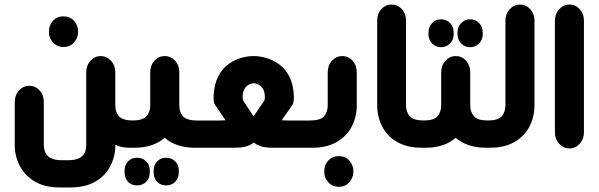

<svg xmlns="http://www.w3.org/2000/svg" viewBox="-20 -651 2638 846"><path d="M259 -444Q231 -444 213 -464.5Q195 -485 196 -508V-514Q195 -539 213 -559Q231 -579 259 -579Q289 -579 306.5 -559Q324 -539 324 -514V-508Q324 -485 306.5 -464.5Q289 -444 259 -444ZM572 0H552Q533 0 517.5 -3Q502 -6 488 -13V3Q485 48 462.5 87.5Q440 127 397 151Q354 175 288 175H244Q176 175 132 148Q88 121 66.5 78.5Q45 36 45 -12V-201Q45 -232 64 -252.5Q83 -273 109 -273Q136 -273 154.5 -252.5Q173 -232 173 -201V-12Q173 0 176.5 12Q180 24 188 33.5Q196 43 212 49Q228 55 254 55H279Q305 55 321 49Q337 43 345.5 33.5Q354 24 357 12Q360 0 360 -12V-332Q360 -363 379 -383.5Q398 -404 423 -404Q450 -404 469 -383.5Q488 -363 488 -332V-187Q488 -158 504 -139Q520 -120 568 -120H572Z M854 -120V0H840Q796 0 762.5 -11.5Q729 -23 706 -44Q682 -23 648.5 -11.5Q615 0 572 0H558V-120H562Q609 -120 625.5 -139Q642 -158 642 -187V-332Q642 -363 660.5 -383.5Q679 -404 706 -404Q733 -404 751.5 -383.5Q770 -363 770 -332V-187Q770 -158 786 -139Q802 -120 850 -120ZM584 44Q608 44 624 60Q640 76 640 101V108Q640 134 624 150Q608 166 584 166Q559 166 544 150Q529 134 529 108V101Q529 76 544 60Q559 44 584 44ZM712 44Q736 44 752 60Q768 76 768 101V108Q768 134 752 150Q736 166 712 166Q688 166 672.5 150Q657 134 657 108V101Q657 76 672.5 60Q688 44 712 44Z M842 0V-120H915Q931 -120 945.5 -120Q960 -120 974 -121L928 -188Q924 -193 922.5 -202.5Q921 -212 921 -225Q923 -277 940 -311.5Q957 -346 983.5 -366Q1010 -386 1040 -395Q1070 -404 1098 -404Q1125 -404 1155 -395Q1185 -386 1212 -366Q1239 -346 1256 -311.5Q1273 -277 1275 -225Q1275 -198 1268 -188L1221 -121Q1235 -120 1250 -120Q1265 -120 1280 -120H1353V0H1188Q1150 0 1131 -6Q1112 -12 1098 -23Q1084 -12 1065 -6Q1046 0 1007 0ZM1144 -207Q1146 -209 1146.5 -213.5Q1147 -218 1147 -223Q1147 -245 1139.5 -258Q1132 -271 1120.5 -277.5Q1109 -284 1098 -284Q1087 -284 1075.5 -277.5Q1064 -271 1056.5 -258Q1049 -245 1049 -223Q1049 -218 1050 -213.5Q1051 -209 1052 -207L1095 -142Q1096 -142 1096.5 -141Q1097 -140 1098 -140Q1099 -140 1099.5 -141Q1100 -142 1100 -142Z M1341 0V-120H1345Q1392 -120 1408 -139Q1424 -158 1424 -187V-332Q1424 -363 1443 -383.5Q1462 -404 1488 -404Q1515 -404 1533.5 -383.5Q1552 -363 1552 -332V-187Q1552 -137 1530.5 -94.5Q1509 -52 1465 -26Q1421 0 1355 0ZM1473 172Q1444 172 1426 151.5Q1408 131 1409 107V102Q1408 77 1426 57Q1444 37 1473 37Q1502 37 1519.5 57Q1537 77 1537 102V107Q1537 131 1519.5 151.5Q1502 172 1473 172Z M1853 0H1839Q1773 0 1729 -26Q1685 -52 1663.5 -94.5Q1642 -137 1642 -187V-561Q1642 -591 1660.5 -611Q1679 -631 1706 -631Q1732 -631 1750.5 -611Q1769 -591 1769 -561V-187Q1769 -158 1785.5 -139Q1802 -120 1849 -120H1853Z M1923 -443Q1900 -443 1884 -459.5Q1868 -476 1868 -500V-508Q1868 -533 1884 -549.5Q1900 -566 1923 -566Q1947 -566 1963 -549.5Q1979 -533 1979 -508V-500Q1979 -476 1963 -459.5Q1947 -443 1923 -443ZM2052 -443Q2028 -443 2012 -459.5Q1996 -476 1996 -500V-508Q1996 -533 2012 -549.5Q2028 -566 2052 -566Q2075 -566 2091 -549.5Q2107 -533 2107 -508V-500Q2107 -476 2091 -459.5Q2075 -443 2052 -443ZM2136 -120V0H2122Q2078 0 2045 -11.5Q2012 -23 1988 -44Q1965 -23 1931 -11.5Q1897 0 1855 0H1841V-120H1845Q1892 -120 1908 -139Q1924 -158 1924 -187V-332Q1924 -363 1943 -383.5Q1962 -404 1988 -404Q2015 -404 2033.5 -383.5Q2052 -363 2052 -332V-187Q2052 -158 2068 -139Q2084 -120 2132 -120Z M2124 0V-120H2128Q2175 -120 2191 -139Q2207 -158 2207 -187V-560Q2207 -590 2226 -610.5Q2245 -631 2271 -631Q2298 -631 2316.5 -610.5Q2335 -590 2335 -560V-187Q2335 -137 2313.5 -94.5Q2292 -52 2248 -26Q2204 0 2138 0Z M2425 -560Q2425 -590 2444 -610.5Q2463 -631 2489 -631Q2516 -631 2534.5 -610.5Q2553 -590 2553 -560V-69Q2553 -38 2534.5 -17.5Q2516 3 2489 3Q2463 3 2444 -17.5Q2425 -38 2425 -69Z"/></svg>

Font: Beiruti ExtraBold
Style: Regular
Weight: 800
Designer: Arlette Boutros
Foundry: Boutros
Version: Version 1.41